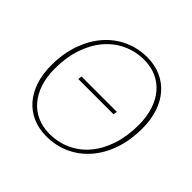

<svg xmlns="http://www.w3.org/2000/svg" viewBox="-175 -893 1082 1082"><g transform="rotate(45 366.0 -352.0)"><path d="M230.5 -372H512L509 -349H228ZM680.5 -407.5Q680.5 -313 653.8 -236.5Q627 -160 579.8 -105.8Q532.5 -51.5 468 -22.2Q403.5 7 328 7Q268 7 219.2 -14.5Q170.5 -36 136.2 -75.5Q102 -115 83.5 -171Q65 -227 65 -295.5Q65 -390 92 -466.5Q119 -543 166.2 -597.5Q213.5 -652 277.8 -681.5Q342 -711 416.5 -711Q477 -711 525.8 -689.2Q574.5 -667.5 609 -627.8Q643.5 -588 662 -532Q680.5 -476 680.5 -407.5ZM652 -407Q652 -472 635 -524Q618 -576 587 -612.5Q556 -649 512 -668.8Q468 -688.5 413.5 -688.5Q346 -688.5 287.2 -661.2Q228.5 -634 185.2 -583.2Q142 -532.5 117.2 -460Q92.5 -387.5 92.5 -297Q92.5 -232 109.5 -180Q126.5 -128 157.8 -91.5Q189 -55 232.8 -35.2Q276.5 -15.5 330.5 -15.5Q399.5 -15.5 458.5 -42.5Q517.5 -69.5 560.5 -120.2Q603.5 -171 627.8 -243.5Q652 -316 652 -407Z"/></g></svg>

Font: Lato Thin
Style: Italic
Weight: 200
Italic angle: -7°
Designer: Lukasz Dziedzic
Foundry: tyPoland Lukasz Dziedzic
Version: Version 2.007; 2014-02-27